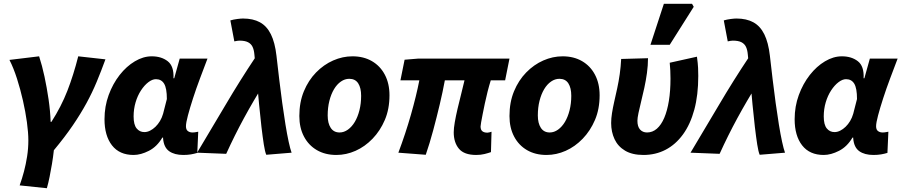

<svg xmlns="http://www.w3.org/2000/svg" viewBox="-20 -808 4770 1016"><path d="M84 173Q97 137 107 99Q117 61 123.5 19.5Q130 -22 130 -65Q130 -106 122.5 -161Q115 -216 101.5 -275.5Q88 -335 70 -391.5Q52 -448 30 -491L187 -510Q203 -461 215.5 -402.5Q228 -344 237 -282.5Q246 -221 248 -163H252Q304 -244 336.5 -327.5Q369 -411 394 -510L538 -494Q515 -431 491.5 -374.5Q468 -318 437.5 -262Q407 -206 365.5 -145Q324 -84 265 -13Q261 24 255 59.5Q249 95 242.5 127.5Q236 160 228 188Z M687 12Q612 12 572.5 -39Q533 -90 533 -177Q533 -245 555 -305Q577 -365 613 -411Q649 -457 693.5 -483.5Q738 -510 783 -510Q834 -510 867.5 -484Q901 -458 898 -394H902L931 -498H1078Q1059 -448 1038.5 -393.5Q1018 -339 1001.5 -288Q985 -237 974.5 -197.5Q964 -158 964 -140Q964 -122 974 -114.5Q984 -107 998 -107Q1008 -107 1015 -108.5Q1022 -110 1029 -111L1024 1Q1008 6 990 9Q972 12 950 12Q903 12 875 -8Q847 -28 843 -75Q843 -76 843 -77.5Q843 -79 843 -80H839Q811 -32 768 -10Q725 12 687 12ZM744 -109Q759 -109 774 -116.5Q789 -124 802.5 -137Q816 -150 826.5 -167.5Q837 -185 843 -206L863 -284Q863 -341 848.5 -365Q834 -389 805 -389Q786 -389 765 -373Q744 -357 726 -329.5Q708 -302 697.5 -266.5Q687 -231 687 -192Q687 -148 703 -128.5Q719 -109 744 -109Z M1389 11Q1382 -5 1376 -43.5Q1370 -82 1363.5 -136.5Q1357 -191 1351 -255.5Q1345 -320 1339 -388Q1333 -456 1326 -521Q1324 -544 1316.5 -560Q1309 -576 1292.5 -584.5Q1276 -593 1247 -593Q1241 -593 1235.5 -592Q1230 -591 1220 -589L1199 -700Q1216 -705 1235.5 -707.5Q1255 -710 1266 -710Q1319 -710 1355.5 -690Q1392 -670 1413.5 -626.5Q1435 -583 1443 -513Q1450 -452 1457.5 -388.5Q1465 -325 1473.5 -263.5Q1482 -202 1490.5 -149.5Q1499 -97 1507.5 -58Q1516 -19 1523 0ZM1023 0Q1100 -128 1174.5 -254.5Q1249 -381 1331 -504L1377 -364Q1321 -275 1271 -183Q1221 -91 1177 6Z M1760 12Q1701 12 1657 -13.5Q1613 -39 1588.5 -85.5Q1564 -132 1564 -194Q1564 -267 1588 -325Q1612 -383 1652.5 -424.5Q1693 -466 1743 -488Q1793 -510 1845 -510Q1904 -510 1948 -484.5Q1992 -459 2016.5 -412.5Q2041 -366 2041 -304Q2041 -231 2016.5 -173.5Q1992 -116 1951.5 -74Q1911 -32 1861.5 -10Q1812 12 1760 12ZM1777 -107Q1800 -107 1821 -122Q1842 -137 1857.5 -163Q1873 -189 1882 -224.5Q1891 -260 1891 -301Q1891 -343 1875.5 -367Q1860 -391 1828 -391Q1805 -391 1784 -376.5Q1763 -362 1747.5 -336Q1732 -310 1723 -274.5Q1714 -239 1714 -197Q1714 -156 1730 -131.5Q1746 -107 1777 -107Z M2500 12Q2436 12 2408.5 -21Q2381 -54 2381 -108Q2381 -129 2386.5 -161Q2392 -193 2401 -231.5Q2410 -270 2420 -309Q2430 -348 2438 -383H2334Q2323 -323 2307 -255.5Q2291 -188 2272.5 -119Q2254 -50 2233 11L2088 0Q2126 -101 2154.5 -201Q2183 -301 2199 -383H2099L2121 -492L2194 -498H2676L2653 -383H2577Q2568 -354 2560 -322.5Q2552 -291 2545.5 -260Q2539 -229 2534 -203.5Q2529 -178 2526 -161Q2523 -144 2523 -139Q2523 -121 2532.5 -113.5Q2542 -106 2559 -106Q2564 -106 2569 -107.5Q2574 -109 2581 -111L2578 -3Q2564 2 2544 7Q2524 12 2500 12Z M2872 12Q2813 12 2769 -13.5Q2725 -39 2700.5 -85.5Q2676 -132 2676 -194Q2676 -267 2700 -325Q2724 -383 2764.5 -424.5Q2805 -466 2855 -488Q2905 -510 2957 -510Q3016 -510 3060 -484.5Q3104 -459 3128.5 -412.5Q3153 -366 3153 -304Q3153 -231 3128.5 -173.5Q3104 -116 3063.5 -74Q3023 -32 2973.5 -10Q2924 12 2872 12ZM2889 -107Q2912 -107 2933 -122Q2954 -137 2969.5 -163Q2985 -189 2994 -224.5Q3003 -260 3003 -301Q3003 -343 2987.5 -367Q2972 -391 2940 -391Q2917 -391 2896 -376.5Q2875 -362 2859.5 -336Q2844 -310 2835 -274.5Q2826 -239 2826 -197Q2826 -156 2842 -131.5Q2858 -107 2889 -107Z M3385 12Q3326 12 3288 -10.5Q3250 -33 3232 -71.5Q3214 -110 3214 -157Q3214 -181 3218.5 -209.5Q3223 -238 3230.5 -271Q3238 -304 3246 -340.5Q3254 -377 3259.5 -416Q3265 -455 3267 -496L3409 -500Q3409 -462 3403.5 -422Q3398 -382 3389.5 -343Q3381 -304 3372.5 -270Q3364 -236 3358.5 -209.5Q3353 -183 3353 -169Q3353 -138 3367 -122.5Q3381 -107 3404 -107Q3433 -107 3456 -127Q3479 -147 3495 -184.5Q3511 -222 3519.5 -274.5Q3528 -327 3528 -392Q3528 -412 3527 -434.5Q3526 -457 3524 -476L3668 -508Q3673 -472 3674 -449Q3675 -426 3675 -406Q3675 -305 3654 -227.5Q3633 -150 3594 -96.5Q3555 -43 3502 -15.5Q3449 12 3385 12ZM3422 -571 3493 -788H3642L3651 -772L3524 -571Z M4000 11Q3993 -5 3987 -43.5Q3981 -82 3974.5 -136.5Q3968 -191 3962 -255.5Q3956 -320 3950 -388Q3944 -456 3937 -521Q3935 -544 3927.5 -560Q3920 -576 3903.5 -584.5Q3887 -593 3858 -593Q3852 -593 3846.5 -592Q3841 -591 3831 -589L3810 -700Q3827 -705 3846.5 -707.5Q3866 -710 3877 -710Q3930 -710 3966.5 -690Q4003 -670 4024.5 -626.5Q4046 -583 4054 -513Q4061 -452 4068.5 -388.5Q4076 -325 4084.5 -263.5Q4093 -202 4101.5 -149.5Q4110 -97 4118.5 -58Q4127 -19 4134 0ZM3634 0Q3711 -128 3785.5 -254.5Q3860 -381 3942 -504L3988 -364Q3932 -275 3882 -183Q3832 -91 3788 6Z M4339 12Q4264 12 4224.5 -39Q4185 -90 4185 -177Q4185 -245 4207 -305Q4229 -365 4265 -411Q4301 -457 4345.5 -483.5Q4390 -510 4435 -510Q4486 -510 4519.5 -484Q4553 -458 4550 -394H4554L4583 -498H4730Q4711 -448 4690.5 -393.5Q4670 -339 4653.5 -288Q4637 -237 4626.5 -197.5Q4616 -158 4616 -140Q4616 -122 4626 -114.5Q4636 -107 4650 -107Q4660 -107 4667 -108.5Q4674 -110 4681 -111L4676 1Q4660 6 4642 9Q4624 12 4602 12Q4555 12 4527 -8Q4499 -28 4495 -75Q4495 -76 4495 -77.5Q4495 -79 4495 -80H4491Q4463 -32 4420 -10Q4377 12 4339 12ZM4396 -109Q4411 -109 4426 -116.5Q4441 -124 4454.5 -137Q4468 -150 4478.5 -167.5Q4489 -185 4495 -206L4515 -284Q4515 -341 4500.5 -365Q4486 -389 4457 -389Q4438 -389 4417 -373Q4396 -357 4378 -329.5Q4360 -302 4349.5 -266.5Q4339 -231 4339 -192Q4339 -148 4355 -128.5Q4371 -109 4396 -109Z"/></svg>

Font: Source Sans 3 ExtraBold
Style: Italic
Weight: 800
Italic angle: -11°
Version: Version 3.052;hotconv 1.1.0;makeotfexe 2.6.0